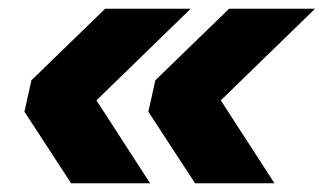

<svg xmlns="http://www.w3.org/2000/svg" viewBox="-20 -496 742 440"><path d="M417 -476H221L52 -312L36 -240L143 -76H324L201 -266ZM702 -476H505L336 -312L320 -240L427 -76H609L486 -266Z"/></svg>

Font: Geist ExtraBold
Style: Italic
Weight: 800
Italic angle: -12°
Designer: Basement.studio, Andrés Briganti, Mateo Zaragoza
Foundry: Basement.studio, Vercel, Andrés Briganti, Guido Ferreyra, Mateo Zaragoza
Version: Version 1.500